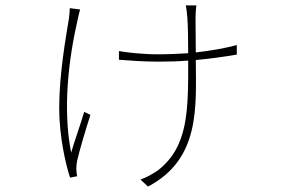

<svg xmlns="http://www.w3.org/2000/svg" viewBox="-20 -607 1040 707"><path d="M275 -572 237 -577C237 -570 236 -555 234 -540C223 -472 198 -336 198 -208C198 -105 222 -1 238 47L264 42C263 37 261 24 261 16C261 6 262 -6 264 -15C272 -52 299 -141 313 -184L290 -195C275 -144 254 -87 242 -45C210 -207 233 -392 266 -535C269 -549 272 -563 275 -572ZM418 -419V-387C458 -384 507 -380 561 -380C603 -380 640 -381 673 -384C673 -200 674 -68 562 20C543 33 519 47 497 54L525 80C717 -21 702 -211 701 -386C757 -391 804 -398 852 -406V-441C806 -429 756 -420 701 -414L700 -540C700 -556 701 -571 703 -587H664C666 -582 669 -554 670 -540C672 -515 673 -454 673 -411C638 -409 601 -407 562 -407C505 -407 443 -414 418 -419Z"/></svg>

Font: Noto Sans CJK HK Thin
Style: Regular
Weight: 100
Designer: Ryoko NISHIZUKA 西塚涼子 (kana, bopomofo & ideographs); Paul D. Hunt (Latin, Greek & Cyrillic); Sandoll Communications 산돌커뮤니
Foundry: Adobe
Version: Version 2.004;hotconv 1.0.118;makeotfexe 2.5.65603